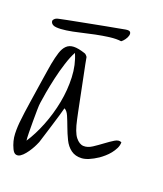

<svg xmlns="http://www.w3.org/2000/svg" viewBox="-154 -943 891 1051"><g transform="rotate(20 292.0 -417.5)"><path d="M42 -16.6Q22.5 -57.6 21 -99.6Q19.5 -141.6 25.4 -185.5Q26.4 -199.2 30.3 -226.6Q34.2 -253.9 39.1 -287.1Q43.9 -320.3 49.8 -357.4Q55.7 -394.5 60.5 -427.7Q65.4 -460.9 69.8 -486.8Q74.2 -512.7 76.2 -525.4Q84 -566.4 93.3 -595.2Q102.5 -624 118.7 -639.6Q134.8 -655.3 160.6 -656.2Q186.5 -657.2 227.5 -643.6Q232.4 -642.6 238.3 -636.2Q244.1 -629.9 245.1 -627Q247.1 -614.3 252.4 -587.9Q257.8 -561.5 264.6 -527.8Q271.5 -494.1 278.8 -457.5Q286.1 -420.9 293 -387.2Q299.8 -353.5 305.2 -327.1Q310.5 -300.8 313.5 -288.1Q328.1 -218.8 349.6 -191.9Q371.1 -165 395.5 -164.1Q419.9 -163.1 445.8 -180.2Q471.7 -197.3 497.1 -216.3Q522.5 -235.4 544.9 -249Q567.4 -262.7 584 -253.9Q584 -235.4 575.2 -217.8Q566.4 -200.2 554.2 -185.1Q542 -169.9 527.3 -157.2Q512.7 -144.5 500 -135.7Q445.3 -99.6 408.7 -97.7Q372.1 -95.7 346.7 -114.3Q321.3 -132.8 305.7 -165Q290 -197.3 277.8 -230.5Q265.6 -263.7 254.4 -289.6Q243.2 -315.4 227.5 -322.3Q224.6 -309.6 215.3 -278.3Q206.1 -247.1 195.3 -211.9Q184.6 -176.8 174.8 -145.5Q165 -114.3 161.1 -101.6Q159.2 -96.7 152.8 -83Q146.5 -69.3 136.7 -53.2Q127 -37.1 114.7 -22Q102.5 -6.8 89.8 1.5Q77.1 9.8 64.5 6.8Q51.8 3.9 42 -16.6ZM92.8 -304.7Q90.8 -293 90.3 -261.7Q89.8 -230.5 89.8 -195.3Q89.8 -160.2 90.3 -128.9Q90.8 -97.7 92.8 -85Q127 -136.7 154.3 -205.6Q181.6 -274.4 195.8 -348.1Q210 -421.9 207 -494.6Q204.1 -567.4 177.7 -627Q161.1 -596.7 146.5 -550.8Q131.8 -504.9 121.1 -457.5Q110.4 -410.2 103 -368.7Q95.7 -327.1 92.8 -304.7ZM2.9 -740.2Q-1 -748 2 -753.9Q4.9 -759.8 10.7 -764.2Q16.6 -768.6 23.9 -770.5Q31.2 -772.5 37.1 -773.4Q49.8 -776.4 77.6 -781.7Q105.5 -787.1 140.6 -793.9Q175.8 -800.8 214.4 -808.1Q252.9 -815.4 288.6 -822.3Q324.2 -829.1 352.1 -834Q379.9 -838.9 393.6 -841.8Q416 -845.7 421.9 -837.9Q427.7 -830.1 424.3 -817.4Q420.9 -804.7 411.6 -792Q402.3 -779.3 393.6 -773.4Q365.2 -777.3 326.7 -772.5Q288.1 -767.6 247.6 -759.3Q207 -751 166 -741.2Q125 -731.4 91.3 -726.6Q57.6 -721.7 33.7 -723.6Q9.8 -725.6 2.9 -740.2Z"/></g></svg>

Font: Over the Rainbow
Style: Regular
Weight: 400
Designer: Kimberly Geswein
Foundry: Kimberly Geswein
Version: Version 1.002 2010